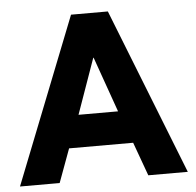

<svg xmlns="http://www.w3.org/2000/svg" viewBox="-54 -710 776 760"><g transform="rotate(-5 334.0 -330.0)"><path d="M255.6 -660H401.9L661.9 0H504.9L456.4 -133.5H201.8L152.7 0H-4.9ZM250.6 -262.6H407.7L329.9 -482.4H328.4Z"/></g></svg>

Font: League Spartan Extralight
Style: Regular
Weight: 200
Foundry: The League of Moveable Type
Version: Version 2.300; ttfautohint (v1.8.3)